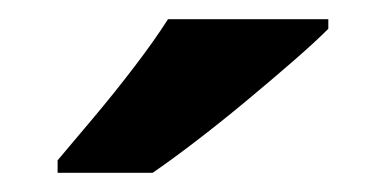

<svg xmlns="http://www.w3.org/2000/svg" viewBox="-20 -786 402 200"><path d="M322 -756Q308 -742 285 -722Q262 -702 235.5 -680Q209 -658 183.5 -638.5Q158 -619 139 -606H40V-619Q56 -638 77.5 -663.5Q99 -689 120 -716.5Q141 -744 155 -766H322Z"/></svg>

Font: Noto Sans Vithkuqi
Style: Bold
Weight: 700
Version: Version 1.001; ttfautohint (v1.8.4.7-5d5b)